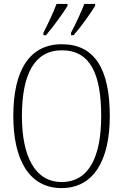

<svg xmlns="http://www.w3.org/2000/svg" viewBox="-20 -951 630 981"><path d="M343 -784V-771H356C394 -814 445 -886 466 -921V-931H411C393 -886 370 -835 343 -784ZM202 -784V-771H215C252 -814 304 -886 325 -921V-931H269C252 -886 228 -835 202 -784ZM295 10C457 10 541 -130 541 -358C541 -599 463 -725 296 -725C131 -725 48 -592 48 -359C48 -134 129 10 295 10ZM295 -21C159 -21 92 -152 92 -358C92 -570 155 -694 296 -694C443 -694 497 -570 497 -358C497 -149 434 -21 295 -21Z"/></svg>

Font: Noto Serif Devanagari Condensed ExtraLight
Style: Regular
Weight: 200
Width: 3
Designer: Universal Thirst, Indian Type Foundry and the Monotype Design Team
Foundry: Monotype Imaging Inc.
Version: Version 2.004